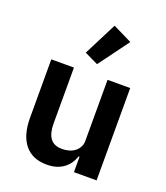

<svg xmlns="http://www.w3.org/2000/svg" viewBox="-148 -907 883 1020"><g transform="rotate(20 294.0 -396.5)"><path d="M386 -87H381Q374 -67 362.5 -49.5Q351 -32 333.5 -18Q316 -4 291.5 4Q267 12 235 12Q154 12 111 -41Q68 -94 68 -192V-522H196V-205Q196 -151 217 -122.5Q238 -94 284 -94Q303 -94 321.5 -99Q340 -104 354 -114.5Q368 -125 377 -140.5Q386 -156 386 -177V-522H514V0H386ZM305 -581 228 -618 323 -805 431 -752Z"/></g></svg>

Font: IBM Plex Sans Arabic SmBld
Style: Regular
Weight: 600
Designer: Mike Abbink, Paul van der Laan, Pieter van Rosmalen, Wael Morcos, Khajak Apelian
Foundry: Bold Monday
Version: Version 1.005